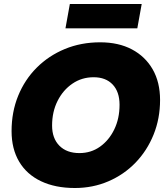

<svg xmlns="http://www.w3.org/2000/svg" viewBox="-20 -932 826 962"><path d="M355 10Q257 10 185.5 -24Q114 -58 76 -122Q38 -186 38 -275Q38 -371 71 -452Q104 -533 164 -593Q224 -653 305 -686.5Q386 -720 482 -720Q574 -720 641 -684.5Q708 -649 745 -584.5Q782 -520 782 -431Q782 -338 749.5 -257.5Q717 -177 659 -117Q601 -57 523 -23.5Q445 10 355 10ZM378 -165Q436 -165 481 -197Q526 -229 552.5 -283.5Q579 -338 579 -407Q579 -472 544.5 -508.5Q510 -545 449 -545Q390 -545 343 -513Q296 -481 268.5 -426.5Q241 -372 241 -303Q241 -239 277.5 -202Q314 -165 378 -165ZM330 -912H690L668 -790H308Z"/></svg>

Font: Livvic Black
Style: Italic
Weight: 900
Italic angle: -10°
Designer: Jacques Le Bailly, Baron von Fonthausen
Version: Version 1.001; ttfautohint (v1.8.2)